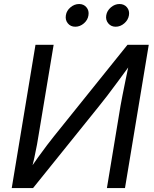

<svg xmlns="http://www.w3.org/2000/svg" viewBox="-20 -955 784 975"><path d="M614.7 0H522.9L591.8 -416.5Q595.2 -435.5 601.6 -468.8Q607.9 -502 617.4 -547.4Q627 -592.8 638.7 -649.4L652.8 -642.1Q609.4 -583 578.6 -541Q547.9 -499 524.7 -469Q501.5 -439 481.4 -414.1L147.9 0H39.6L160.2 -727.5H252.4L177.2 -275.9Q173.8 -253.4 168 -221.4Q162.1 -189.5 154.1 -152.6Q146 -115.7 136.2 -77.6L124.5 -84.5Q148.9 -122.1 173.6 -156.5Q198.2 -190.9 219.2 -218.3Q240.2 -245.6 253.4 -262.2L627.4 -727.5H735.4ZM567.4 -819.3Q543.9 -819.3 529.8 -836.4Q515.6 -853.5 519.5 -877.4Q523.4 -900.9 543.2 -917.7Q563 -934.6 586.9 -934.6Q610.8 -934.6 624.8 -917.7Q638.7 -900.9 634.8 -877.4Q630.9 -853.5 611.1 -836.4Q591.3 -819.3 567.4 -819.3ZM362.3 -819.3Q338.4 -819.3 324.5 -836.4Q310.5 -853.5 314.5 -877.4Q317.9 -900.9 337.9 -917.7Q357.9 -934.6 381.8 -934.6Q405.3 -934.6 419.2 -917.7Q433.1 -900.9 429.2 -877.4Q425.8 -853.5 406 -836.4Q386.2 -819.3 362.3 -819.3Z"/></svg>

Font: Inter 18pt
Style: Italic
Weight: 400
Italic angle: -9.3988°
Designer: Rasmus Andersson
Foundry: rsms
Version: Version 4.001;git-66647c0bb